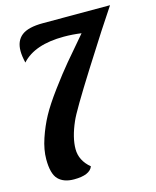

<svg xmlns="http://www.w3.org/2000/svg" viewBox="-113 -828 738 906"><g transform="rotate(-15 256.0 -375.0)"><path d="M512 -750Q455 -666 342 -487Q229 -308 211 -265Q179 -192 179 -136Q179 -80 228 -39Q213 0 136 0Q86 0 59.5 -27Q33 -54 33 -125Q33 -172 51 -225.5Q69 -279 94 -325Q119 -371 166 -434.5Q213 -498 249.5 -541.5Q286 -585 348 -657Q304 -663 263 -663Q120 -663 56 -592Q48 -626 48 -650Q48 -700 80 -725Q112 -750 184 -750Z"/></g></svg>

Font: Lobster 1.4
Style: Regular
Weight: 400
Designer: Pablo Impallari
Foundry: Pablo Impallari. www.impallari.com
Version: Version 1.4